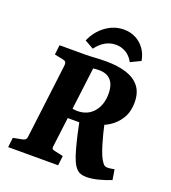

<svg xmlns="http://www.w3.org/2000/svg" viewBox="-139 -862 864 971"><g transform="rotate(20 293.0 -376.0)"><path d="M14 0 20 -52 67 -61Q78 -63 84 -68Q90 -73 91 -85L140 -482Q142 -499 137 -504.5Q132 -510 120 -512L76 -521L82 -573H217Q243 -573 273 -575Q303 -577 332 -577Q396 -577 442 -562Q488 -547 513 -515Q538 -483 538 -430Q538 -380 516 -344Q494 -308 459.5 -286.5Q425 -265 385 -256L345 -241H235L242 -298Q250 -294 261 -292.5Q272 -291 279 -291Q335 -291 367 -329Q399 -367 399 -426Q399 -458 389.5 -479.5Q380 -501 361 -512Q342 -523 314 -523Q307 -523 298.5 -522.5Q290 -522 282 -521L227 -81Q226 -71 229.5 -67.5Q233 -64 243 -62L289 -52L283 0ZM437 7Q404 7 387.5 -8Q371 -23 360 -49Q350 -72 340.5 -106.5Q331 -141 322 -180Q313 -219 306 -255L431 -279Q442 -227 457 -177Q472 -127 485 -104Q494 -88 501.5 -81Q509 -74 522 -74Q536 -74 558 -79L567 -24Q539 -12 502.5 -2.5Q466 7 437 7ZM445 -614Q429 -644 404 -658.5Q379 -673 351 -673Q319 -673 292.5 -657.5Q266 -642 246 -614L198 -641Q220 -693 264.5 -726Q309 -759 362 -759Q398 -759 426.5 -744Q455 -729 474 -702.5Q493 -676 499 -640Z"/></g></svg>

Font: Yrsa
Style: Italic
Weight: 400
Italic angle: -7.10001°
Designer: Anna Giedrys (Yrsa+Rasa design), David Brezina (Yrsa art-direction, Rasa art-direction, design)
Foundry: Rosetta Type Foundry
Version: Version 2.004